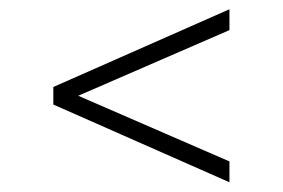

<svg xmlns="http://www.w3.org/2000/svg" viewBox="-20 -582 596 405"><path d="M464 -197.5 92.5 -361.5V-398.5L464 -562.5V-518.5L145 -380L464 -241.5Z"/></svg>

Font: Encode Sans Exp XLt
Style: Regular
Weight: 200
Width: 7
Designer: Multiple Designers
Foundry: Impallari Type
Version: Version 3.002; ttfautohint (v1.8.3) -l 8 -r 50 -G 200 -x 14 